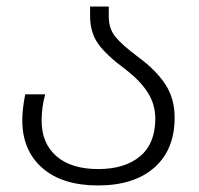

<svg xmlns="http://www.w3.org/2000/svg" viewBox="-20 -556 607 586"><path d="M48 -189Q48 -223 57 -268H118Q107 -229 107 -188Q107 -119 152 -79.5Q197 -40 280 -40Q361 -40 407.5 -79Q454 -118 454 -194Q454 -237 431 -273.5Q408 -310 362 -345Q304 -388 279.5 -422.5Q255 -457 255 -507V-536H312V-505Q312 -469 332 -444Q352 -419 403 -381Q457 -341 485 -298Q513 -255 513 -197Q513 -99 451 -44.5Q389 10 279 10Q170 10 109 -43.5Q48 -97 48 -189Z"/></svg>

Font: Noto Sans Georgian Light
Style: Regular
Weight: 300
Designer: Monotype Design team
Foundry: Monotype Imaging Inc.
Version: Version 1.000